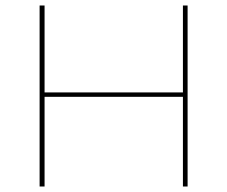

<svg xmlns="http://www.w3.org/2000/svg" viewBox="-20 -678 827 698"><path d="M662 -658V0H645V-326H142V0H124V-658H142V-342H645V-658Z"/></svg>

Font: Ysabeau Infant Thin
Style: Regular
Weight: 200
Designer: Christian Thalmann (Catharsis Fonts)
Version: Version 0.003